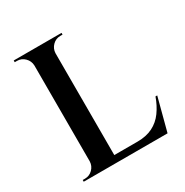

<svg xmlns="http://www.w3.org/2000/svg" viewBox="-162 -830 923 960"><g transform="rotate(-30 299.0 -350.0)"><path d="M247 -700V0H125V-700ZM512 -39 529 0H244V-39ZM582 -190 532 0H345L381 -39Q432 -39 469 -57.5Q506 -76 531 -110.5Q556 -145 572 -190ZM128 -73V0H48V-10Q48 -10 54.5 -10Q61 -10 61 -10Q87 -10 105.5 -28.5Q124 -47 125 -73ZM128 -627H125Q124 -653 105.5 -671.5Q87 -690 61 -690Q61 -690 54.5 -690Q48 -690 48 -690V-700H128ZM244 -627V-700H324V-690Q323 -690 317 -690Q311 -690 311 -690Q285 -690 266.5 -671.5Q248 -653 247 -627Z"/></g></svg>

Font: Cinzel SemiBold
Style: Regular
Weight: 600
Designer: Natanael Gama
Version: Version 2.000